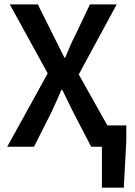

<svg xmlns="http://www.w3.org/2000/svg" viewBox="-20 -674 619 882"><path d="M448.2 188V0H398.9L318.8 -153.8Q311 -169.9 293.5 -205.1Q275.9 -240.2 266.1 -261.2H262.2Q240.2 -209.5 213.9 -153.8L136.2 0H13.2L199.2 -336.9L24.9 -653.8H153.8L226.1 -508.8Q234.9 -492.2 251 -459Q267.1 -425.8 275.9 -409.2H279.8Q306.6 -476.1 324.2 -508.8L393.1 -653.8H516.1L341.8 -332L473.1 -98.1H560.1V-25.9L548.8 188Z"/></svg>

Font: SourceSansPro-Semibold
Style: Regular
Weight: 600
Designer: Paul D. Hunt
Foundry: Adobe Systems Incorporated
Version: Version 2.020;PS 2.0;hotconv 1.0.86;makeotf.lib2.5.63406